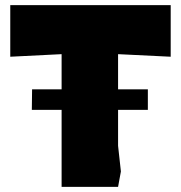

<svg xmlns="http://www.w3.org/2000/svg" viewBox="-20 -728 705 748"><path d="M220 0V-517L20 -507V-708H645V-507L440 -517V-160L451 -60L440 0ZM104 -300 105 -380H556V-300Z"/></svg>

Font: Rowdies
Style: Bold
Weight: 700
Designer: Jaikishan Patel
Version: Version 1.000; ttfautohint (v1.8.3)